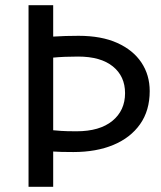

<svg xmlns="http://www.w3.org/2000/svg" viewBox="-20 -720 622 740"><path d="M90 0V-700H185V-579Q232 -582 283 -582Q371 -582 432 -554.5Q493 -527 525 -479Q557 -431 557 -369Q557 -294 520 -241.5Q483 -189 417 -161.5Q351 -134 263 -134Q236 -134 217.5 -134.5Q199 -135 185 -136V0ZM275 -214Q364 -214 413 -254Q462 -294 462 -361Q462 -426 415 -464Q368 -502 281 -502Q254 -502 230 -501Q206 -500 185 -498V-218Q196 -217 215.5 -215.5Q235 -214 275 -214Z"/></svg>

Font: ABeeZee
Style: Regular
Weight: 400
Designer: Anja Meiners
Foundry: Anja Meiners
Version: Version 1.003; ttfautohint (v1.8.3)